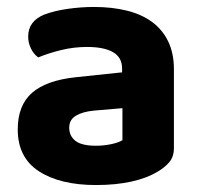

<svg xmlns="http://www.w3.org/2000/svg" viewBox="-20 -516 575 552"><path d="M332 -113V-205L250 -198Q218 -195 198.5 -183.5Q179 -172 179 -149Q179 -125 197 -111Q215 -97 256 -97Q278 -97 299.5 -101.5Q321 -106 332 -113ZM480 -317V-91Q480 -65 466.5 -49.5Q453 -34 434 -23Q403 -4 358 6Q313 16 256 16Q153 16 92 -23.5Q31 -63 31 -144Q31 -213 72 -249Q113 -285 198 -294L331 -308V-319Q331 -351 305 -366Q279 -381 230 -381Q192 -381 155.5 -372Q119 -363 90 -351Q78 -359 69.5 -375.5Q61 -392 61 -411Q61 -455 107 -474Q136 -485 174.5 -490.5Q213 -496 250 -496Q302 -496 344.5 -485.5Q387 -475 417 -453Q447 -431 463.5 -397Q480 -363 480 -317Z"/></svg>

Font: Baloo 2 Latin
Style: Bold
Weight: 400
Designer: Sarang Kulkarni and Ek Type
Foundry: Ek Type
Version: Version 1.001